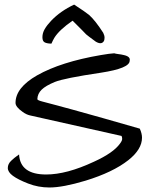

<svg xmlns="http://www.w3.org/2000/svg" viewBox="-20 -830 683 851"><path d="M64.5 -145.5Q69.3 -56.6 184.6 -56.6Q275.4 -56.6 396.5 -113.3Q482.4 -152.3 511.7 -193.4Q521.5 -206.1 521.5 -214.4Q521.5 -222.7 518.6 -227.5L113.3 -318.4Q95.7 -322.3 79.1 -335Q48.8 -356.4 48.8 -374Q48.8 -441.4 144.5 -496.1Q250 -555.7 426.8 -585.9Q466.8 -592.8 486.3 -593.8Q492.2 -591.8 504.4 -590.3Q516.6 -588.9 529.3 -585.9Q559.6 -579.1 554.7 -560.5Q554.7 -527.3 427.7 -507.8Q263.7 -483.4 223.1 -466.8Q182.6 -450.2 164.6 -432.6Q146.5 -415 145.5 -390.6Q145.5 -385.7 168 -379.9Q190.4 -374 221.7 -365.7Q252.9 -357.4 302.7 -343.8Q423.8 -310.5 599.6 -259.8Q609.4 -238.3 609.4 -219.7Q609.4 -168 548.8 -120.1Q480.5 -66.4 359.4 -29.3Q258.8 1 199.2 1Q149.4 1 104.5 -16.6Q59.6 -34.2 37.1 -50.8Q14.6 -67.4 14.6 -85.4Q14.6 -103.5 29.8 -117.7Q44.9 -131.8 53.2 -137.2Q61.5 -142.6 64.5 -145.5ZM207 -738.3Q248 -781.2 308.6 -809.6Q358.4 -777.3 375 -763.7Q402.3 -739.3 437.5 -684.6Q443.4 -672.9 443.4 -662.6Q443.4 -652.3 439.5 -646.5Q428.7 -630.9 404.3 -645.5Q368.2 -671.9 361.8 -677.7Q355.5 -683.6 343.8 -696.3Q332 -709 301.8 -738.3Q242.2 -697.3 220.7 -662.1Q213.9 -650.4 208 -636.7Q190.4 -636.7 179.2 -641.6Q168 -646.5 168 -665Q168 -683.6 178.2 -701.2Q188.5 -718.8 207 -738.3Z"/></svg>

Font: Architects Daughter
Style: Regular
Weight: 400
Designer: Kimberly Geswein
Foundry: Kimberly Geswein
Version: Version 1.002 2010